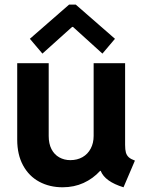

<svg xmlns="http://www.w3.org/2000/svg" viewBox="-20 -794 624 822"><path d="M53.7 -196.3V-523.4H188.5V-211.9Q188.5 -178.7 200.4 -155.5Q212.4 -132.3 233.6 -120.4Q254.9 -108.4 281.2 -108.4Q310.5 -108.4 333.3 -121.3Q356 -134.3 368.4 -158Q380.9 -181.6 380.9 -211.9V-523.4H515.6V-173.8Q515.6 -152.8 519 -140.9Q522.5 -128.9 531.2 -120.8Q540 -112.8 557.6 -106.4L508.8 7.8Q429.2 -16.6 411.1 -62.5H408.7Q378.4 -29.3 337.6 -10.7Q296.9 7.8 248 7.8Q192.4 7.8 148.2 -15.9Q104 -39.6 78.9 -85.7Q53.7 -131.8 53.7 -196.3ZM107.9 -627.9 275.9 -774.4H304.2L472.2 -627.9L418.5 -564.5L292.5 -678.7H288.6L161.6 -564.5Z"/></svg>

Font: Reddit Sans Strawberry
Style: Bold
Weight: 700
Designer: Stephen Hutchings
Foundry: Reddit
Version: Version 1.013